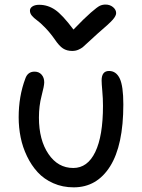

<svg xmlns="http://www.w3.org/2000/svg" viewBox="-20 -803 618 833"><path d="M438 -783.2Q457 -783.2 470.5 -772Q483.9 -760.7 483.9 -746.1Q483.9 -734.4 469.2 -717.5Q454.6 -700.7 401.9 -655.8Q385.7 -641.6 366 -622.8Q346.2 -604 338.9 -598.1Q331.5 -592.3 319.8 -587.2Q308.1 -582 293 -582Q270 -582 253.4 -592.8Q236.8 -603.5 217.8 -631.8Q197.3 -661.1 175.3 -683.6Q153.3 -706.1 140.1 -715.3Q127 -724.6 118.4 -734.9Q109.9 -745.1 109.9 -756.8Q109.9 -768.1 120.8 -775.1Q131.8 -782.2 149.9 -782.2Q187 -782.2 218.8 -760.7Q250.5 -739.3 298.8 -674.8Q346.2 -724.1 374.3 -748.5Q402.3 -772.9 413.6 -778.1Q424.8 -783.2 438 -783.2ZM299.8 9.8Q251.5 9.8 211.2 -8.1Q170.9 -25.9 143.6 -55.7Q116.2 -85.4 97.2 -125Q78.1 -164.6 69.6 -207Q61 -249.5 61 -293.9Q61 -385.3 89.8 -461.9Q100.1 -492.2 129.9 -492.2Q148.9 -492.2 160.4 -479.2Q171.9 -466.3 171.9 -445.8Q171.9 -430.7 160.4 -387.2Q148.9 -343.8 148.9 -293Q148.9 -195.8 190.2 -135Q231.4 -74.2 297.9 -74.2Q359.9 -74.2 393.3 -143.6Q426.8 -212.9 426.8 -344.2Q426.8 -375.5 423.8 -408.2Q420.9 -440.9 420.9 -454.1Q420.9 -495.1 453.1 -495.1Q483.9 -495.1 499.5 -462.4Q515.1 -429.7 515.1 -350.1Q515.1 -172.9 457.8 -81.5Q400.4 9.8 299.8 9.8Z"/></svg>

Font: Shantell Sans Normal
Style: Regular
Weight: 400
Designer: Stephen Nixon, Anya Danilova, Shantell Martin
Foundry: Arrow Type
Version: Version 1.006;[559af2be0]